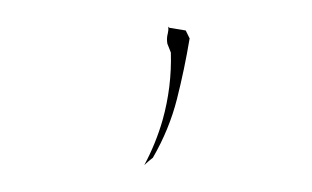

<svg xmlns="http://www.w3.org/2000/svg" viewBox="-57 -740 1113 685"><g transform="rotate(-10 500.0 -398.0)"><path d="M571.8 -574.2 578.6 -541Q561 -419.9 507.8 -309.1Q469.7 -231 415.5 -162.1Q433.1 -173.8 450.2 -182.6Q525.4 -272 571 -373.5Q616.7 -475.1 653.3 -579.1L644.5 -609.4L588.9 -628.9L585.9 -633.8Q584.5 -620.6 579.6 -609.9Q571.8 -593.3 571.8 -574.2Z"/></g></svg>

Font: Bakudai
Style: ExtraLight
Weight: 200
Version: Version 1.48